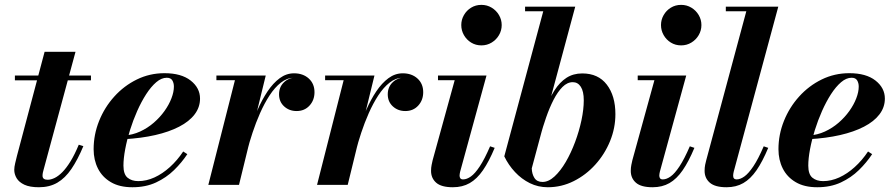

<svg xmlns="http://www.w3.org/2000/svg" viewBox="-20 -778 3768 808"><path d="M144 10Q105.5 10 82.7 -0.6Q60 -11.3 50 -28.1Q40 -45 40 -63.3Q40 -75 43.9 -91.3Q47.7 -107.5 51.5 -122.5L167.7 -560H297.8L163.5 -64Q162 -58.8 160.5 -52.1Q159 -45.5 159 -38.5Q159 -21.5 180.5 -21.5Q194 -21.5 209.9 -29.1Q225.8 -36.8 242.5 -53.7Q259.3 -70.7 276.8 -99.1Q294.3 -127.5 311.5 -169L330.8 -163Q306.8 -105.5 280.5 -67Q254.3 -28.5 221.3 -9.2Q188.3 10 144 10ZM42.7 -440V-460H362.8V-440Z M537.3 10Q483 10 446.8 -11.3Q410.5 -32.5 392.2 -68.8Q374 -105 374 -150Q374 -211.5 397 -268.9Q420 -326.3 460.9 -371.6Q501.8 -417 555.9 -443.5Q610 -470 672 -470Q743 -470 782.4 -439Q821.8 -408 821.8 -363Q821.8 -326.5 799 -296.6Q776.3 -266.7 734 -244.9Q691.8 -223 633.3 -209.6Q574.8 -196.2 502.8 -192.2V-207.7Q538 -210 569.8 -224.6Q601.5 -239.3 627.4 -261.8Q653.3 -284.3 672.3 -310.9Q691.3 -337.5 701.5 -364.3Q711.8 -391 711.8 -413.5Q711.8 -428.8 705.1 -439.8Q698.5 -450.8 681.8 -450.8Q659.5 -450.8 637.5 -432Q615.5 -413.2 595.1 -381.6Q574.8 -350 557.4 -310.9Q540 -271.7 527 -230.1Q514 -188.5 506.8 -149.7Q499.5 -111 499.5 -81Q499.5 -44.5 516.9 -30.1Q534.3 -15.8 561.8 -15.8Q595.8 -15.8 629.8 -31.2Q663.8 -46.7 694.9 -74.9Q726 -103 751 -140.5L768.3 -129.3Q745 -94 712.4 -62.1Q679.8 -30.3 636.5 -10.1Q593.3 10 537.3 10Z M856.7 0 968.7 -440.5H890.7V-460H1098.3L985.8 0ZM1008.8 -142.7Q1018 -183.2 1031.8 -228.2Q1045.5 -273.2 1064.1 -316Q1082.8 -358.7 1106 -393.5Q1129.3 -428.2 1157.1 -448.9Q1185 -469.5 1217.3 -469.5Q1255.3 -469.5 1279.4 -447.6Q1303.5 -425.7 1303.5 -390Q1303.5 -356.5 1282.5 -333.6Q1261.5 -310.7 1228.3 -310.7Q1197 -310.7 1175.6 -330.4Q1154.3 -350 1154.3 -381Q1154.3 -412.2 1175.4 -432.1Q1196.5 -452 1229.3 -452Q1260.8 -452 1281.6 -436.1Q1302.5 -420.2 1302.5 -390L1283 -390.2Q1283 -418 1265.1 -434.2Q1247.3 -450.5 1216.8 -450.5Q1187.8 -450.5 1162 -430.2Q1136.3 -410 1114.4 -376.4Q1092.5 -342.7 1074.5 -302Q1056.5 -261.2 1042.8 -219.7Q1029 -178.2 1020.3 -142.7Z M1314.2 0 1426.2 -440.5H1348.2V-460H1555.8L1443.3 0ZM1466.3 -142.7Q1475.5 -183.2 1489.3 -228.2Q1503 -273.2 1521.6 -316Q1540.3 -358.7 1563.5 -393.5Q1586.8 -428.2 1614.6 -448.9Q1642.5 -469.5 1674.8 -469.5Q1712.8 -469.5 1736.9 -447.6Q1761 -425.7 1761 -390Q1761 -356.5 1740 -333.6Q1719 -310.7 1685.8 -310.7Q1654.5 -310.7 1633.1 -330.4Q1611.8 -350 1611.8 -381Q1611.8 -412.2 1632.9 -432.1Q1654 -452 1686.8 -452Q1718.3 -452 1739.1 -436.1Q1760 -420.2 1760 -390L1740.5 -390.2Q1740.5 -418 1722.6 -434.2Q1704.8 -450.5 1674.3 -450.5Q1645.3 -450.5 1619.5 -430.2Q1593.8 -410 1571.9 -376.4Q1550 -342.7 1532 -302Q1514 -261.2 1500.3 -219.7Q1486.5 -178.2 1477.8 -142.7Z M1885.8 10Q1837.5 10 1815.8 -9Q1794 -28 1794 -59Q1794 -72.3 1796.4 -84Q1798.7 -95.8 1800.7 -103.8L1893.5 -440.5H1823.2V-460H2027.3L1916.5 -55.8Q1915.5 -51.8 1914.8 -47.3Q1914 -42.8 1914 -38.8Q1914 -32 1917.4 -27.5Q1920.8 -23 1928.8 -23Q1944.3 -23 1961.6 -35.3Q1979 -47.5 1999.1 -78Q2019.3 -108.5 2042.5 -162.3L2061.8 -155.8Q2037.8 -98.3 2012.5 -61.6Q1987.3 -25 1956.8 -7.5Q1926.3 10 1885.8 10ZM2005.8 -587Q1981.8 -587 1962.6 -598.9Q1943.5 -610.7 1932.4 -630.2Q1921.2 -649.7 1921.2 -672.5Q1921.2 -695.2 1932.4 -714.6Q1943.5 -734 1962.6 -745.7Q1981.8 -757.5 2005.8 -757.5Q2029.8 -757.5 2049.1 -745.7Q2068.5 -734 2079.9 -714.6Q2091.3 -695.2 2091.3 -672.5Q2091.3 -649.7 2079.9 -630.2Q2068.5 -610.7 2049.1 -598.9Q2029.8 -587 2005.8 -587Z M2285.3 10Q2244.8 10 2209.8 -7.2Q2174.8 -24.5 2147.3 -54Q2119.7 -83.5 2102.2 -120L2266.2 -730.5H2189.7V-750H2400.8L2217.8 -69.5Q2218.5 -45.7 2229.1 -29Q2239.8 -12.3 2263 -12.3Q2288.5 -12.3 2313.6 -35.4Q2338.7 -58.5 2361 -96.6Q2383.2 -134.8 2400.2 -180.4Q2417.2 -226 2427 -272Q2436.7 -318 2436.7 -355.8Q2436.7 -393.5 2424.2 -412.9Q2411.7 -432.2 2390.5 -432.2Q2367.3 -432.2 2347 -411.9Q2326.8 -391.5 2309.5 -357.9Q2292.3 -324.2 2278.4 -284.2Q2264.5 -244.2 2253.8 -205H2236.3Q2254.5 -265.7 2273 -314.5Q2291.5 -363.2 2313.5 -397.7Q2335.5 -432.2 2364 -450.6Q2392.5 -469 2430.3 -469Q2497.5 -469 2533.6 -421.9Q2569.8 -374.8 2569.8 -297.5Q2569.8 -239 2547.3 -184Q2524.8 -129 2485.3 -85.3Q2445.8 -41.5 2394.4 -15.8Q2343 10 2285.3 10Z M2726.3 10Q2678 10 2656.3 -9Q2634.5 -28 2634.5 -59Q2634.5 -72.3 2636.9 -84Q2639.2 -95.8 2641.2 -103.8L2734 -440.5H2663.7V-460H2867.8L2757 -55.8Q2756 -51.8 2755.3 -47.3Q2754.5 -42.8 2754.5 -38.8Q2754.5 -32 2757.9 -27.5Q2761.3 -23 2769.3 -23Q2784.8 -23 2802.1 -35.3Q2819.5 -47.5 2839.6 -78Q2859.8 -108.5 2883 -162.3L2902.3 -155.8Q2878.3 -98.3 2853 -61.6Q2827.8 -25 2797.3 -7.5Q2766.8 10 2726.3 10ZM2846.3 -587Q2822.3 -587 2803.1 -598.9Q2784 -610.7 2772.9 -630.2Q2761.7 -649.7 2761.7 -672.5Q2761.7 -695.2 2772.9 -714.6Q2784 -734 2803.1 -745.7Q2822.3 -757.5 2846.3 -757.5Q2870.3 -757.5 2889.6 -745.7Q2909 -734 2920.4 -714.6Q2931.8 -695.2 2931.8 -672.5Q2931.8 -649.7 2920.4 -630.2Q2909 -610.7 2889.6 -598.9Q2870.3 -587 2846.3 -587Z M3037.5 10Q2989.3 10 2967.2 -9.1Q2945.2 -28.3 2945.2 -59Q2945.2 -73 2947.5 -84.4Q2949.7 -95.8 2952 -103.5L3120.7 -730.5H3034.5V-750H3255.3L3067.8 -55.8Q3066.8 -51.5 3066 -47Q3065.3 -42.5 3065.3 -39Q3065.3 -23 3080 -23Q3095.3 -23 3112.6 -35.4Q3130 -47.8 3150.4 -78.1Q3170.8 -108.5 3194 -162.3L3213 -155.8Q3189 -98.3 3163.8 -61.6Q3138.5 -25 3108.1 -7.5Q3077.8 10 3037.5 10Z M3419.3 10Q3365 10 3328.8 -11.3Q3292.5 -32.5 3274.2 -68.8Q3256 -105 3256 -150Q3256 -211.5 3279 -268.9Q3302 -326.3 3342.9 -371.6Q3383.8 -417 3437.9 -443.5Q3492 -470 3554 -470Q3625 -470 3664.4 -439Q3703.8 -408 3703.8 -363Q3703.8 -326.5 3681 -296.6Q3658.3 -266.7 3616 -244.9Q3573.8 -223 3515.3 -209.6Q3456.8 -196.2 3384.8 -192.2V-207.7Q3420 -210 3451.8 -224.6Q3483.5 -239.3 3509.4 -261.8Q3535.3 -284.3 3554.3 -310.9Q3573.3 -337.5 3583.5 -364.3Q3593.8 -391 3593.8 -413.5Q3593.8 -428.8 3587.1 -439.8Q3580.5 -450.8 3563.8 -450.8Q3541.5 -450.8 3519.5 -432Q3497.5 -413.2 3477.1 -381.6Q3456.8 -350 3439.4 -310.9Q3422 -271.7 3409 -230.1Q3396 -188.5 3388.8 -149.7Q3381.5 -111 3381.5 -81Q3381.5 -44.5 3398.9 -30.1Q3416.3 -15.8 3443.8 -15.8Q3477.8 -15.8 3511.8 -31.2Q3545.8 -46.7 3576.9 -74.9Q3608 -103 3633 -140.5L3650.3 -129.3Q3627 -94 3594.4 -62.1Q3561.8 -30.3 3518.5 -10.1Q3475.3 10 3419.3 10Z"/></svg>

Font: Bodoni Moda
Style: Italic
Weight: 400
Italic angle: -13°
Designer: Owen Earl
Foundry: indestructible type
Version: Version 2.005